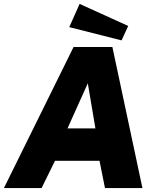

<svg xmlns="http://www.w3.org/2000/svg" viewBox="-45 -964 796 984"><path d="M363 -944 310 -825 578 -757 612 -831ZM-25 0H168L237 -140H465L493 0H685L531 -723H332ZM301 -306 405 -537 444 -306Z"/></svg>

Font: United Sans Black
Style: Italic
Weight: 900
Italic angle: -8°
Designer: Pablo Impallari, Rodrigo Fuenzalida (Modified by Dan O. Williams)
Version: Version 1.000;PS 001.000;hotconv 1.0.88;makeotf.lib2.5.64775